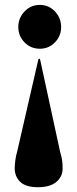

<svg xmlns="http://www.w3.org/2000/svg" viewBox="-20 -604 314 782"><path d="M134.5 158.5Q85 158.5 62.5 136.8Q40 115 40 82Q40 67.5 42.5 48.5Q45 29.5 50 13L136 -361Q137 -365 140 -365Q142 -365 143.5 -361L225 15Q232 38.5 233.5 52.8Q235 67 235 82.5Q235 115.5 209.5 137Q184 158.5 134.5 158.5ZM142.5 -584Q179 -584 204 -557.2Q229 -530.5 229 -494Q229 -457.5 203.8 -431.5Q178.5 -405.5 142.5 -405.5Q105 -405.5 79.8 -431.5Q54.5 -457.5 54.5 -494Q54.5 -530.5 79.8 -557.2Q105 -584 142.5 -584Z"/></svg>

Font: Fraunces 144pt S000
Style: Bold
Weight: 700
Version: Version 1.000; ttfautohint (v1.8.3)